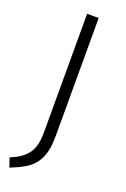

<svg xmlns="http://www.w3.org/2000/svg" viewBox="-157 -735 603 921"><g transform="rotate(20 144.0 -274.5)"><path d="M5 89Q38 76 59.5 60.5Q81 45 94.5 25Q108 5 113.5 -21.5Q119 -48 119 -82V-685H178V-84Q178 -34 169 0.5Q160 35 141 60Q122 85 92 102.5Q62 120 21 136Z"/></g></svg>

Font: Jldddboxgfspflltxgxzjzlszac
Style: Regular
Weight: 300
Designer: Carrois Corporate & Edenspiekermann
Foundry: Carrois Corporate GbR & Edenspiekermann AG
Version: Version 2.001